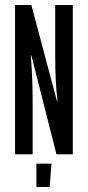

<svg xmlns="http://www.w3.org/2000/svg" viewBox="-20 -745 350 765"><path d="M40 -725H105L207 -342L209 -343Q200 -417 200 -517V-725H270V-130H205L105 -524L103 -523Q110 -429 110 -350V-130H40ZM125 -93H185L178 0H125Z"/></svg>

Font: Exetegue
Style: Regular
Weight: 400
Designer: Fábio Duarte Martins
Foundry: Fábio Duarte Martins
Version: Version 0.001